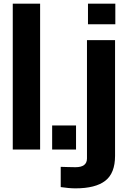

<svg xmlns="http://www.w3.org/2000/svg" viewBox="-20 -820 700 1053"><path d="M50 0V-800H200V0ZM266 0V-132H397V0ZM462.5 -687V-800H612.5V-687ZM394 213Q375.5 213 354 211Q332.5 209 313 206V95Q328 95.5 352.8 96.2Q377.5 97 394 97Q457 97 457 49V-600H611V35Q611 130 557.2 171.5Q503.5 213 394 213Z"/></svg>

Font: Big Shoulders Stencil Text Black
Style: Regular
Weight: 900
Designer: Patric King
Foundry: XO Type Co
Version: Version 1.000